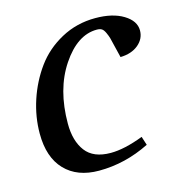

<svg xmlns="http://www.w3.org/2000/svg" viewBox="-83 -583 628 665"><g transform="rotate(-15 231.0 -250.0)"><path d="M27 -170Q27 -230 46.5 -289Q66 -348 101.5 -397Q137 -446 193 -476.5Q249 -507 316 -507Q378 -507 416.5 -483.5Q455 -460 455 -426Q455 -396 430.5 -375.5Q406 -355 366 -354Q362 -369 356.5 -393Q351 -417 348.5 -426Q346 -435 340.5 -447Q335 -459 328.5 -463Q322 -467 311 -467Q241 -467 185.5 -384Q130 -301 130 -178Q130 -116 158 -79Q186 -42 248 -42Q297 -42 365 -68L375 -37Q287 7 193 7Q115 7 71 -39Q27 -85 27 -170Z"/></g></svg>

Font: Volkhov
Style: Italic
Weight: 400
Italic angle: -12°
Designer: Cyreal (www.cyreal.org)
Foundry: Cyreal (www.cyreal.org)
Version: Version 1.010